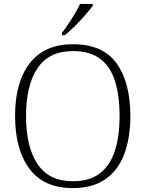

<svg xmlns="http://www.w3.org/2000/svg" viewBox="-20 -951 745 981"><path d="M352 10Q204 10 130.5 -88.5Q57 -187 57 -359Q57 -531 132 -628Q207 -725 353 -725Q505 -725 575.5 -627.5Q646 -530 646 -358Q646 -247 615 -164Q584 -81 518.5 -35.5Q453 10 352 10ZM352 -25Q438 -25 490 -65Q542 -105 566.5 -179.5Q591 -254 591 -358Q591 -463 567.5 -537Q544 -611 492 -650.5Q440 -690 353 -690Q230 -690 171.5 -602.5Q113 -515 113 -358Q113 -201 171.5 -113Q230 -25 352 -25ZM297 -784Q312 -803 329.5 -829Q347 -855 363 -882Q379 -909 389 -931H454V-921Q441 -904 416 -875Q391 -846 362.5 -817.5Q334 -789 311 -771H297Z"/></svg>

Font: Noto Serif Tibetan ExtraLight
Style: Regular
Weight: 200
Designer: Monotype Design Team
Foundry: Monotype Imaging Inc.
Version: Version 2.103; ttfautohint (v1.8.4.7-5d5b)